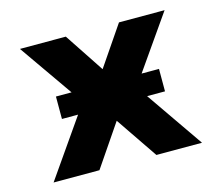

<svg xmlns="http://www.w3.org/2000/svg" viewBox="-81 -632 846 736"><g transform="rotate(-15 342.0 -264.0)"><path d="M549 -227V-316H480L628 -528H447L340 -371L236 -528H54L202 -316H140V-227H204L46 0H228L341 -166L454 0H635L478 -227Z"/></g></svg>

Font: Asimov
Style: XWid
Weight: 500
Designer: Google
Version: Version 2.000980; 2014